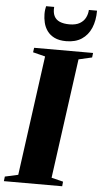

<svg xmlns="http://www.w3.org/2000/svg" viewBox="-84 -1014 555 1053"><g transform="rotate(5 193.0 -488.0)"><path d="M-21 0 -18 -25.5 54.5 -41.5 144.5 -701 77 -718 80.5 -743H405L402 -718L328.5 -701L238 -41.5L302.5 -25.5L300 0ZM252 -794.5Q213 -794.5 187.2 -807.2Q161.5 -820 147 -840.5Q132.5 -861 126.8 -885.2Q121 -909.5 121 -932.5Q121 -946 122.5 -957Q124 -968 126 -976H170.5Q168 -945.5 177.5 -926Q187 -906.5 208.5 -897.2Q230 -888 262 -888Q297.5 -888 319 -900.8Q340.5 -913.5 350.5 -933.8Q360.5 -954 361.5 -976H406.5Q406.5 -921 389 -880.2Q371.5 -839.5 337.2 -817Q303 -794.5 252 -794.5Z"/></g></svg>

Font: Merriweather 120pt Black
Style: Italic
Weight: 900
Italic angle: -7.8°
Version: Version 2.101